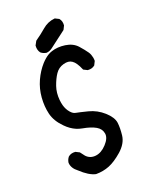

<svg xmlns="http://www.w3.org/2000/svg" viewBox="-158 -927 816 1031"><g transform="rotate(-20 250.0 -411.5)"><path d="M208 19.5Q169.4 11.2 123 -32.7Q107.9 -43.9 99.4 -57.6Q90.8 -71.3 89.8 -87.4V-87.9V-88.4Q92.3 -106 103 -119.1L103.5 -119.6Q119.1 -132.8 143.1 -130.9H144L145 -130.4L164.6 -120.6L166 -120.1L167 -118.7L186 -93.8Q207.5 -70.8 240.2 -74.2Q273.4 -77.6 303.2 -109.9Q332.5 -141.6 328.1 -168.9Q323.7 -196.3 297.4 -211.9Q269.5 -228 222.7 -236.3Q206.1 -239.3 190.4 -245.8Q174.8 -252.4 160.4 -262.5Q146 -272.5 132.8 -286.1Q92.3 -326.2 81.1 -371.6Q70.3 -416.5 74.2 -466.3Q78.1 -516.1 98.1 -560.1Q118.2 -604 147.9 -637.2Q158.2 -648.4 168.5 -657.2Q178.7 -666 189.7 -672.4Q200.7 -678.7 211.9 -682.1Q245.6 -693.4 288.6 -687.5Q332 -681.2 356.9 -653.8Q380.4 -627.4 394.5 -606.9Q399.4 -599.6 402.6 -591.3Q405.8 -583 407.5 -574.2Q409.2 -565.4 409.2 -555.7V-554.2L408.7 -553.2L398.9 -533.7L398.4 -532.2L397.5 -531.7Q381.8 -518.6 357.9 -520.5H356.9L356 -521L336.4 -530.8L334.5 -531.7L333.5 -534.2Q324.7 -555.2 315.2 -569.3Q305.7 -583.5 295.4 -590.3Q285.6 -597.2 273.4 -598.4Q261.2 -599.6 245.6 -595.2Q215.8 -586.9 198.7 -561.5Q189.9 -548.8 182.4 -533Q174.8 -517.1 168.5 -499Q156.2 -463.4 160.2 -421.4Q161.1 -413.1 162.4 -405.3Q163.6 -397.5 165.5 -390.6Q167.5 -383.8 169.9 -377.4Q172.4 -371.1 175.3 -365.5Q178.2 -359.9 181.6 -355Q190.4 -342.3 199.2 -335.4Q208 -328.6 216.8 -327.1Q237.8 -323.2 284.2 -311.5Q332 -299.3 369.1 -266.1Q406.7 -232.4 411.1 -200.2Q415 -168.9 410.2 -127Q404.8 -83 362.3 -45.4Q320.3 -8.8 284.7 5.4Q249 19.5 209 19.5H208.5ZM181.2 -683.6Q163.6 -686 150.4 -696.8L149.9 -697.3L149.4 -697.8Q136.7 -714.8 138.7 -738.8V-740.2L139.2 -741.2L150.9 -762.7L151.9 -763.7L152.8 -764.6Q168.5 -775.4 183.3 -786.9Q198.2 -798.3 212.9 -811Q243.7 -837.9 283.7 -841.8H285.2L286.6 -841.3L306.2 -831.5L307.6 -831.1L308.1 -830.1Q314.9 -822.3 317.6 -812.3Q320.3 -802.2 319.3 -790.5V-789.6L318.8 -788.6L309.1 -769L308.1 -767.6L307.1 -766.6L214.4 -696.3Q207 -690.9 199 -687.7Q190.9 -684.6 182.1 -683.6H181.6Z"/></g></svg>

Font: NaikaiFont
Style: SemiBold
Weight: 600
Version: Version 1.89